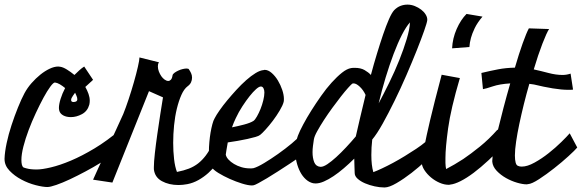

<svg xmlns="http://www.w3.org/2000/svg" viewBox="-20 -784 2561 845"><path d="M310.5 -376Q308.6 -373 300.8 -362.3Q293 -351.6 293 -343.8Q293 -335 303.7 -335H304.7Q320.3 -335.9 320.3 -346.7Q320.3 -354.5 316.4 -362.8Q312.5 -371.1 310.5 -376ZM507.8 -134.8Q500 -123 477.1 -105Q454.1 -86.9 423.3 -67.9Q392.6 -48.8 356.9 -29.8Q321.3 -10.7 288.1 4.9Q254.9 20.5 228 29.8Q201.2 39.1 188.5 39.1Q168.9 39.1 136.7 30.8Q104.5 22.5 74.2 6.3Q43.9 -9.8 22 -32.7Q0 -55.7 0 -84V-85.9Q1 -115.2 9.3 -154.3Q17.6 -193.4 30.8 -233.4Q43.9 -273.4 59.1 -311Q74.2 -348.6 87.9 -374Q100.6 -397.5 119.1 -418.5Q137.7 -439.5 157.7 -455.6Q177.7 -471.7 198.2 -481.4Q218.8 -491.2 236.3 -491.2Q238.3 -491.2 240.7 -490.7Q243.2 -490.2 245.1 -490.2Q257.8 -488.3 274.4 -478Q291 -467.8 307.6 -454.1Q318.4 -464.8 329.1 -474.6Q339.8 -484.4 350.6 -491.2L389.6 -432.6L355.5 -401.4Q364.3 -385.7 369.6 -370.6Q375 -355.5 375 -340.8Q375 -335.9 374.5 -332Q374 -328.1 373 -323.2Q365.2 -294.9 340.8 -281.7Q316.4 -268.6 292 -268.6Q272.5 -268.6 258.8 -275.9Q245.1 -283.2 241.2 -295.9Q239.3 -303.7 239.3 -308.6Q239.3 -325.2 246.6 -348.6Q253.9 -372.1 266.6 -396.5Q254.9 -406.2 243.2 -413.1Q231.4 -419.9 221.7 -420.9Q214.8 -420.9 201.2 -402.3Q187.5 -383.8 171.4 -354Q155.3 -324.2 137.7 -286.6Q120.1 -249 106 -211.4Q91.8 -173.8 83 -139.2Q74.2 -104.5 74.2 -80.1Q74.2 -55.7 82 -47.9Q87.9 -44.9 96.7 -43Q113.3 -38.1 141.6 -38.1Q165 -38.1 204.1 -47.4Q243.2 -56.6 292 -77.1Q340.8 -97.7 396 -130.9Q451.2 -164.1 508.8 -212.9Z M959 -102.5Q948.2 -82 932.6 -61.5Q917 -41 897 -22.9Q877 -4.9 853.5 8.3Q830.1 21.5 804.7 26.4Q793.9 28.3 784.7 29.3Q775.4 30.3 765.6 30.3Q723.6 30.3 692.4 13.2Q661.1 -3.9 657.2 -39.1V-48.8Q657.2 -70.3 661.6 -109.9Q666 -149.4 672.4 -193.8Q678.7 -238.3 685.5 -281.7Q692.4 -325.2 697.3 -355.5L635.7 -382.8L474.6 19.5L389.6 6.8Q395.5 -6.8 412.1 -43Q428.7 -79.1 449.2 -123Q469.7 -167 489.7 -210.4Q509.8 -253.9 522.5 -282.2Q533.2 -308.6 545.9 -346.7Q558.6 -384.8 569.3 -422.4Q580.1 -460 586.9 -490.2Q593.8 -520.5 593.8 -531.2L679.7 -509.8Q676.8 -505.9 675.8 -501.5Q674.8 -497.1 674.8 -492.2Q674.8 -480.5 679.2 -469.2Q683.6 -458 689.9 -448.7Q696.3 -439.5 704.6 -433.6Q712.9 -427.7 720.7 -427.7Q726.6 -427.7 731.9 -433.1Q737.3 -438.5 739.3 -452.1Q740.2 -458 747.6 -463.4Q754.9 -468.8 764.2 -473.1Q773.4 -477.5 783.7 -480Q793.9 -482.4 800.8 -482.4Q810.5 -482.4 811.5 -478.5Q816.4 -471.7 820.8 -462.4Q825.2 -453.1 825.2 -442.4Q825.2 -431.6 820.8 -421.9Q816.4 -412.1 805.7 -404.3Q790 -392.6 778.3 -366.2Q766.6 -339.8 758.3 -305.7Q750 -271.5 746.1 -232.4Q742.2 -193.4 742.2 -155.3Q742.2 -118.2 746.1 -84Q750 -49.8 758.8 -27.3Q789.1 -33.2 811.5 -42Q834 -50.8 852.1 -64.9Q870.1 -79.1 885.3 -99.1Q900.4 -119.1 915 -148.4Z M1127.9 -403.3Q1120.1 -403.3 1106.9 -391.6Q1093.8 -379.9 1078.6 -360.8Q1063.5 -341.8 1046.9 -316.4Q1030.3 -291 1017.6 -263.7Q1012.7 -253.9 1008.8 -244.1Q1004.9 -234.4 1001 -223.6Q1026.4 -228.5 1054.2 -235.8Q1082 -243.2 1095.7 -252Q1102.5 -256.8 1110.8 -271.5Q1119.1 -286.1 1126.5 -304.2Q1133.8 -322.3 1138.7 -342.3Q1143.6 -362.3 1143.6 -377Q1143.6 -387.7 1139.6 -395.5Q1135.7 -403.3 1127.9 -403.3ZM1344.7 -125Q1327.1 -112.3 1303.7 -96.2Q1280.3 -80.1 1254.4 -63Q1228.5 -45.9 1202.6 -29.3Q1176.8 -12.7 1154.8 0.5Q1132.8 13.7 1117.2 22Q1101.6 30.3 1096.7 31.2Q1093.8 32.2 1088.9 32.2Q1072.3 32.2 1045.4 23.9Q1018.6 15.6 991.2 3.4Q963.9 -8.8 940.9 -22.9Q918 -37.1 910.2 -49.8Q904.3 -60.5 901.9 -77.6Q899.4 -94.7 899.4 -117.2Q899.4 -136.7 901.4 -158.7Q903.3 -180.7 906.7 -200.7Q910.2 -220.7 914.6 -237.3Q918.9 -253.9 924.8 -263.7Q931.6 -277.3 946.3 -298.3Q960.9 -319.3 980 -342.3Q999 -365.2 1020.5 -388.7Q1042 -412.1 1063.5 -431.2Q1085 -450.2 1105 -462.4Q1125 -474.6 1140.6 -475.6Q1141.6 -475.6 1142.1 -476.1Q1142.6 -476.6 1144.5 -476.6Q1160.2 -476.6 1175.8 -462.9Q1191.4 -449.2 1203.1 -429.7Q1214.8 -410.2 1222.2 -388.2Q1229.5 -366.2 1229.5 -348.6Q1229.5 -339.8 1228.5 -335.9Q1224.6 -320.3 1210.9 -297.4Q1197.3 -274.4 1180.7 -252.4Q1164.1 -230.5 1148.4 -213.4Q1132.8 -196.3 1125 -190.4Q1119.1 -185.5 1104 -181.2Q1088.9 -176.8 1068.8 -172.4Q1048.8 -168 1026.4 -164.1Q1003.9 -160.2 982.4 -157.2Q978.5 -137.7 976.6 -123.5Q974.6 -109.4 973.6 -103.5Q975.6 -92.8 985.4 -82Q995.1 -71.3 1009.8 -62.5Q1024.4 -53.7 1042.5 -48.3Q1060.5 -43 1079.1 -43Q1083 -43 1087.4 -43Q1091.8 -43 1095.7 -43.9Q1113.3 -48.8 1142.6 -66.4Q1171.9 -84 1203.6 -106.4Q1235.4 -128.9 1264.2 -152.8Q1293 -176.8 1308.6 -195.3Z M1391.6 -49.8Q1403.3 -49.8 1420.9 -61.5Q1438.5 -73.2 1459.5 -92.3Q1480.5 -111.3 1502.9 -135.3Q1525.4 -159.2 1545.9 -183.6Q1553.7 -216.8 1564.5 -264.2Q1575.2 -311.5 1588.9 -366.2Q1579.1 -387.7 1563.5 -402.3Q1547.9 -417 1536.1 -417Q1531.2 -417 1529.3 -415Q1525.4 -412.1 1511.7 -397Q1498 -381.8 1480.5 -359.4Q1462.9 -336.9 1442.9 -309.6Q1422.9 -282.2 1405.8 -255.9Q1388.7 -229.5 1376 -206.5Q1363.3 -183.6 1361.3 -169.9Q1359.4 -156.2 1357.4 -142.1Q1355.5 -127.9 1355.5 -114.3Q1355.5 -88.9 1362.8 -70.3Q1370.1 -51.8 1389.6 -49.8ZM1784.2 -685.5Q1767.6 -667 1749 -630.9Q1730.5 -594.7 1712.4 -546.9Q1694.3 -499 1677.2 -442.9Q1660.2 -386.7 1646.5 -329.1Q1668.9 -371.1 1693.4 -420.9Q1717.8 -470.7 1737.3 -519.5Q1756.8 -568.4 1770 -612.3Q1783.2 -656.2 1784.2 -685.5ZM1618.2 -169.9Q1616.2 -152.3 1615.2 -135.3Q1614.3 -118.2 1614.3 -101.6Q1614.3 -56.6 1623 -26.4Q1638.7 -32.2 1661.6 -43Q1684.6 -53.7 1710 -67.4Q1735.4 -81.1 1761.7 -97.2Q1788.1 -113.3 1811.5 -128.9Q1835 -144.5 1853 -159.7Q1871.1 -174.8 1880.9 -186.5L1891.6 -116.2Q1880.9 -101.6 1852.5 -75.2Q1824.2 -48.8 1791 -22.9Q1757.8 2.9 1725.1 22Q1692.4 41 1672.9 41H1670.9Q1651.4 41 1628.9 36.1Q1606.4 31.2 1586.9 22.9Q1567.4 14.6 1554.2 2.9Q1541 -8.8 1541 -22.5Q1540 -34.2 1540 -51.8Q1540 -69.3 1539.1 -85.9Q1516.6 -63.5 1493.2 -43.5Q1469.7 -23.4 1447.8 -8.8Q1425.8 5.9 1405.8 14.6Q1385.7 23.4 1369.1 23.4Q1361.3 23.4 1358.4 22.5Q1340.8 18.6 1326.2 5.4Q1311.5 -7.8 1301.3 -27.3Q1291 -46.9 1285.2 -70.8Q1279.3 -94.7 1279.3 -120.1Q1279.3 -155.3 1291 -186.5Q1298.8 -207 1314.5 -236.3Q1330.1 -265.6 1350.1 -297.4Q1370.1 -329.1 1393.1 -361.8Q1416 -394.5 1439.5 -420.4Q1462.9 -446.3 1484.9 -463.9Q1506.8 -481.4 1525.4 -484.4Q1530.3 -485.4 1534.2 -485.4Q1538.1 -485.4 1542 -485.4Q1567.4 -485.4 1584.5 -475.6Q1601.6 -465.8 1612.3 -454.1Q1625 -502 1639.2 -548.3Q1653.3 -594.7 1666.5 -633.3Q1679.7 -671.9 1691.9 -699.7Q1704.1 -727.5 1714.8 -739.3Q1728.5 -752.9 1743.2 -758.3Q1757.8 -763.7 1773.4 -763.7Q1790 -763.7 1805.7 -757.3Q1821.3 -751 1833.5 -741.7Q1845.7 -732.4 1853 -720.7Q1860.4 -709 1860.4 -698.2V-695.3Q1859.4 -684.6 1846.7 -648.4Q1834 -612.3 1814 -562Q1793.9 -511.7 1768.6 -453.1Q1743.2 -394.5 1716.3 -339.8Q1689.5 -285.2 1664.1 -239.7Q1638.7 -194.3 1618.2 -169.9Z M2103.5 -710.9Q2081.1 -684.6 2069.3 -660.2Q2057.6 -635.7 2052.7 -617.2Q2046.9 -595.7 2045.9 -577.1L1969.7 -571.3Q1971.7 -615.2 1989.7 -656.2Q2007.8 -697.3 2033.2 -722.7ZM2199.2 -151.4Q2165 -111.3 2130.4 -79.1Q2095.7 -46.9 2064.5 -23.4Q2033.2 0 2006.8 13.2Q1980.5 26.4 1961.9 28.3Q1960 29.3 1954.1 29.3Q1935.5 29.3 1915 20.5Q1894.5 11.7 1877 -2.9Q1859.4 -17.6 1847.7 -35.6Q1835.9 -53.7 1835.9 -71.3V-73.2Q1837.9 -92.8 1847.7 -139.6Q1855.5 -180.7 1873 -255.4Q1890.6 -330.1 1923.8 -455.1L2003.9 -440.4Q1963.9 -304.7 1952.1 -218.8Q1940.4 -132.8 1940.4 -88.9Q1940.4 -76.2 1940.4 -66.9Q1940.4 -57.6 1941.4 -51.8Q1942.4 -44.9 1943.4 -40Q1979.5 -58.6 2018.6 -84Q2051.8 -106.4 2091.8 -138.7Q2131.8 -170.9 2169.9 -213.9Z M2260.7 -53.7Q2266.6 -50.8 2276.4 -50.8Q2300.8 -50.8 2332.5 -68.4Q2364.3 -85.9 2394.5 -109.9Q2424.8 -133.8 2450.2 -158.7Q2475.6 -183.6 2487.3 -197.3L2520.5 -134.8Q2510.7 -123 2481.9 -96.7Q2453.1 -70.3 2418.9 -43.5Q2384.8 -16.6 2352.5 4.4Q2320.3 25.4 2303.7 26.4Q2301.8 26.4 2300.8 26.9Q2299.8 27.3 2297.9 27.3Q2280.3 27.3 2255.4 20Q2230.5 12.7 2207 -0.5Q2183.6 -13.7 2166 -32.2Q2148.4 -50.8 2146.5 -72.3V-76.2Q2146.5 -91.8 2152.8 -127Q2159.2 -162.1 2170.4 -208.5Q2181.6 -254.9 2195.8 -309.1Q2210 -363.3 2225.6 -417Q2178.7 -414.1 2148.4 -403.8Q2118.2 -393.6 2105.5 -391.6L2098.6 -462.9Q2139.6 -472.7 2172.9 -479Q2206.1 -485.4 2246.1 -486.3Q2263.7 -546.9 2280.3 -593.3Q2296.9 -639.6 2307.6 -659.2L2396.5 -656.2Q2385.7 -639.6 2367.2 -591.8Q2348.6 -543.9 2329.1 -478.5Q2360.4 -471.7 2393.6 -462.9Q2426.8 -454.1 2456.1 -454.1Q2473.6 -454.1 2491.2 -460L2502 -389.6Q2497.1 -388.7 2491.7 -388.7Q2486.3 -388.7 2480.5 -388.7Q2452.1 -388.7 2413.1 -395Q2374 -401.4 2330.1 -412.1Q2321.3 -413.1 2309.6 -415Q2296.9 -371.1 2285.6 -325.7Q2274.4 -280.3 2265.6 -238.8Q2256.8 -197.3 2251.5 -161.1Q2246.1 -125 2246.1 -99.6Q2246.1 -80.1 2249.5 -67.9Q2252.9 -55.7 2260.7 -53.7Z"/></svg>

Font: Miniver
Style: Regular
Weight: 400
Designer: Dathan Boardman
Foundry: Open Window
Version: Version 1.000